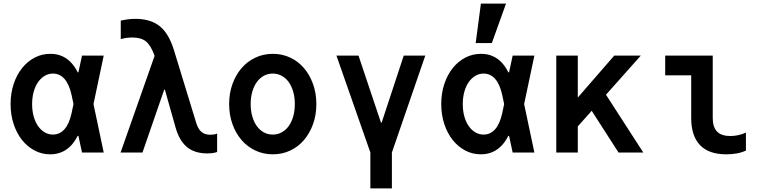

<svg xmlns="http://www.w3.org/2000/svg" viewBox="-20 -850 4240 1070"><path d="M397 -305V-235L379 -320Q366 -380 339.6 -410Q313.1 -440 275 -440Q249.9 -440 228.4 -427Q207 -414 191.5 -391.5Q176 -369 167.5 -337.8Q159 -306.6 159 -269.8Q159 -233 167.5 -202Q176 -171 191.5 -148.3Q207 -125.7 228.5 -112.8Q249.9 -100 275 -100Q313.1 -100 339.6 -130Q366 -160 379 -220ZM451 -210Q428 -98 380.5 -44Q333 10 260 10Q212.5 10 172.3 -11.5Q132 -33 102.4 -70.3Q72.8 -107.7 55.9 -159Q39 -210.3 39 -270Q39 -330 56 -381.5Q73 -433 103 -470.5Q133 -508 173.3 -529Q213.5 -550 261 -550Q334 -550 381 -496Q428 -442 451 -330L463 -270ZM403 -447H417L437 -540H558L501 -270L558 0H437L417 -93H403L422 -270Z M652 0H774L895 -350H899L958 -141Q979 -66 1022 -30.5Q1065 5 1136 5Q1150 5 1163 3.5Q1176 2 1190 -3V-106Q1182 -102 1172.5 -100.5Q1163 -99 1153 -99Q1121 -99 1102 -115.5Q1083 -132 1072 -170L949 -572Q920 -665 869 -705Q818 -745 734 -745Q714 -745 694.5 -742.5Q675 -740 653 -735V-632Q670 -637 685.5 -639Q701 -641 718 -641Q766 -641 793 -619.5Q820 -598 840 -543L864 -477L854 -574Z M1500.4 10Q1553 10 1597.5 -11Q1642 -32 1674 -69.5Q1706 -107 1724.5 -158.2Q1743 -209.4 1743 -270Q1743 -330.6 1724.5 -381.8Q1706 -433 1674 -470.5Q1642 -508 1597.4 -529Q1552.9 -550 1500.4 -550Q1448 -550 1403.2 -528.8Q1358.3 -507.6 1326.2 -470.3Q1294 -433 1275.5 -381.8Q1257 -330.6 1257 -270Q1257 -209.4 1275.5 -158.2Q1294 -107 1326.1 -69.7Q1358.2 -32.4 1403 -11.2Q1447.7 10 1500.4 10ZM1499.6 -100Q1472.9 -100 1450.2 -112.4Q1427.5 -124.8 1411.2 -147.4Q1395 -170 1386 -201.2Q1377 -232.4 1377 -270Q1377 -307.6 1386 -338.8Q1395 -370 1411.2 -392.6Q1427.5 -415.2 1450.2 -427.6Q1472.9 -440 1499.6 -440Q1527 -440 1550 -427.5Q1573 -415 1589.1 -392.5Q1605.1 -369.9 1614.1 -338.7Q1623 -307.6 1623 -270Q1623 -232.4 1614.1 -201.3Q1605.1 -170.1 1589.1 -147.5Q1573 -125 1550 -112.5Q1527 -100 1499.6 -100Z M2044 200H2164V0L2350 -540H2230L2107 -167H2103L1978 -540H1855L2044 0Z M2797 -305V-235L2779 -320Q2766 -380 2739.6 -410Q2713.1 -440 2675 -440Q2649.9 -440 2628.4 -427Q2607 -414 2591.5 -391.5Q2576 -369 2567.5 -337.8Q2559 -306.6 2559 -269.8Q2559 -233 2567.5 -202Q2576 -171 2591.5 -148.3Q2607 -125.7 2628.5 -112.8Q2649.9 -100 2675 -100Q2713.1 -100 2739.6 -130Q2766 -160 2779 -220ZM2851 -210Q2828 -98 2780.5 -44Q2733 10 2660 10Q2612.5 10 2572.3 -11.5Q2532 -33 2502.4 -70.3Q2472.8 -107.7 2455.9 -159Q2439 -210.3 2439 -270Q2439 -330 2456 -381.5Q2473 -433 2503 -470.5Q2533 -508 2573.3 -529Q2613.5 -550 2661 -550Q2734 -550 2781 -496Q2828 -442 2851 -330L2863 -270ZM2803 -447H2817L2837 -540H2958L2901 -270L2958 0H2837L2817 -93H2803L2822 -270ZM2800 -830H2660L2631 -610H2721Z M3080 0H3200V-540H3080ZM3147 -86 3551 -540H3403L3138 -235ZM3427 0H3565L3341 -347L3229 -308Z M3952 -193Q3952 -142 3976 -117Q4000 -92 4050 -92Q4071 -92 4093 -96.5Q4115 -101 4137 -111V-11Q4114 0 4086 5Q4058 10 4027 10Q3930 10 3881 -41.5Q3832 -93 3832 -193V-430H3687V-540H3952Z"/></svg>

Font: CommitMonoV143 ExtLt
Style: Regular
Weight: 200
Monospace: yes
Designer: Eigil Nikolajsen
Foundry: Eigil Nikolajsen
Version: Version 1.143